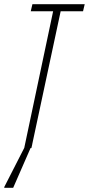

<svg xmlns="http://www.w3.org/2000/svg" viewBox="-52 -708 425 918"><path d="M103 -688H353L345 -654H238L102 -18V-17L98 0H94L11 190H-32L-31 185L64 -1L202 -654H95Z"/></svg>

Font: Saira Ultra Condensed Thin
Style: Italic
Weight: 100
Width: 1
Italic angle: -12°
Designer: Hector Gatti with collaboration of the Omnibus-Type team
Foundry: Omnibus-Type
Version: Version 1.001; ttfautohint (v1.8)